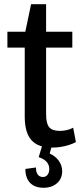

<svg xmlns="http://www.w3.org/2000/svg" viewBox="-20 -690 381 908"><path d="M226 8Q160 8 128.5 -27.5Q97 -63 97 -138V-527L127 -670H198V-150Q198 -106 212.5 -88.5Q227 -71 263 -71Q279 -71 295 -74.5Q311 -78 326 -86L339 -18Q324 -10 305 -4Q286 2 266 5Q246 8 226 8ZM15 -540H322V-465H15ZM186 198Q145 198 122.5 175Q100 152 100 109L150 102Q150 124 158.5 135.5Q167 147 183 147Q197 147 205 136.5Q213 126 213 109Q213 90 201 76Q189 62 163 53L179 0H225L215 36Q243 49 258.5 71Q274 93 274 120Q274 155 249.5 176.5Q225 198 186 198Z"/></svg>

Font: Pathway Extreme SemiCondensed Medium
Style: Regular
Weight: 500
Width: 4
Version: Version 1.001;gftools[0.9.26]